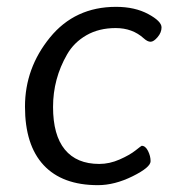

<svg xmlns="http://www.w3.org/2000/svg" viewBox="-20 -527 497 561"><path d="M319 -507Q374 -507 413 -486Q452 -465 452 -447Q452 -432 440.5 -418.5Q429 -405 420 -405Q411 -405 400 -415Q367 -445 318 -445Q269 -445 232.5 -424Q196 -403 176 -368Q135 -297 135 -214.5Q135 -132 169.5 -90Q204 -48 270 -48Q300 -48 329.5 -61Q359 -74 376 -87.5Q393 -101 394 -101Q405 -101 412.5 -86Q420 -71 420 -56Q420 -38 367.5 -12Q315 14 266 14Q162 14 107.5 -44.5Q53 -103 53 -215.5Q53 -328 126 -417.5Q199 -507 319 -507Z"/></svg>

Font: Kite One
Style: Regular
Weight: 400
Designer: Eduardo Rodriguez Tunni
Foundry: Eduardo Rodriguez Tunni
Version: Version 1.001